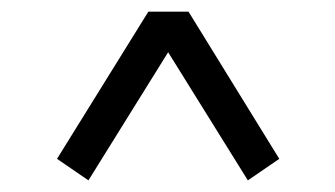

<svg xmlns="http://www.w3.org/2000/svg" viewBox="-20 -509 576 330"><path d="M78 -236 235 -489H304L460 -236L406 -199L248 -453H290L132 -199Z"/></svg>

Font: Source Serif 4 18pt Medium
Style: Regular
Weight: 500
Designer: Frank Grießhammer
Foundry: Adobe Systems Incorporated
Version: Version 4.004;hotconv 1.0.116;makeotfexe 2.5.65601